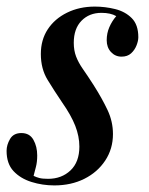

<svg xmlns="http://www.w3.org/2000/svg" viewBox="-38 -549 452 583"><path d="M64 -15Q72 -11 81.5 -8.5Q91 -6 108 -6Q149 -6 176 -31.5Q203 -57 203 -104Q203 -135 190.5 -167Q178 -199 150 -239Q127 -273 106.5 -306.5Q86 -340 86 -385Q86 -428 107 -460Q128 -492 165.5 -510.5Q203 -529 250 -529Q281 -529 311.5 -521.5Q342 -514 362 -494Q382 -474 382 -436Q382 -425 376.5 -411Q371 -397 360 -387Q349 -377 331 -377Q312 -377 299 -391Q286 -405 286 -427Q286 -448 294 -466.5Q302 -485 315 -500Q298 -510 270 -510Q233 -510 209.5 -486Q186 -462 186 -419Q186 -396 193 -377.5Q200 -359 214 -339Q228 -319 246 -291Q272 -250 288.5 -215Q305 -180 305 -142Q305 -97 281.5 -61.5Q258 -26 218 -6Q178 14 127 14Q91 14 57.5 3.5Q24 -7 3 -29.5Q-18 -52 -18 -91Q-18 -109 -7.5 -127Q3 -145 27 -145Q52 -145 63.5 -124.5Q75 -104 75 -77Q75 -57 71 -42Q67 -27 64 -15Z"/></svg>

Font: Playfair Display Medium
Style: Italic
Weight: 500
Italic angle: -14°
Designer: Claus Eggers Sørensen
Foundry: Claus Eggers Sørensen
Version: Version 1.203